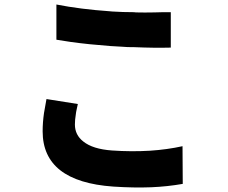

<svg xmlns="http://www.w3.org/2000/svg" viewBox="-20 -777 1009 851"><path d="M737 -566Q665 -564 574 -568H563Q544 -568 520 -570L468 -573Q374 -580 294 -591L230 -601V-757Q337 -736 467 -727L478 -726Q525 -723 573 -723L583 -722Q621 -721 665 -722Q683 -722 703 -723H737ZM790 38Q722 50 650 53Q573 56 482 50Q169 28 169 -195Q169 -234 175 -276L186 -338L325 -316L320 -293Q317 -280 316 -270Q312 -246 312 -225Q312 -179 349 -150Q391 -116 477 -110Q563 -104 645 -109Q721 -114 789 -129Z"/></svg>

Font: Xiangcui Wave Sans Xiangcui Wave Sans
Style: Regular
Weight: 800
Width: 3
Version: Version 0.920;March 28, 2024;FontCreator 14.0.0.2814 64-bit